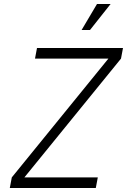

<svg xmlns="http://www.w3.org/2000/svg" viewBox="-20 -940 635 960"><path d="M29 0H459L469 -53H102L585 -647L595 -700H165L155 -647H522L39 -53ZM388 -790H430L533 -920H465Z"/></svg>

Font: Uncut Sans Light Italic
Style: Regular
Weight: 300
Italic angle: -11°
Designer: Kasper Nordkvist
Foundry: UNCUT.wtf
Version: Version 1.304;Glyphs 3.2 (3246)